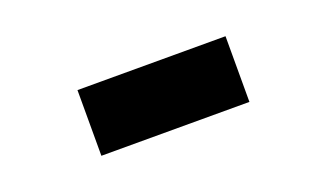

<svg xmlns="http://www.w3.org/2000/svg" viewBox="-32 -500 664 390"><g transform="rotate(-20 300.0 -305.0)"><path d="M140 -234V-376H460V-234Z"/></g></svg>

Font: iA Writer Duo V
Style: Regular
Weight: 400
Designer: Mike Abbink, Paul van der Laan, Pieter van Rosmalen, Oliver Reichenstein
Foundry: Information Architects Inc.
Version: Version 2.000